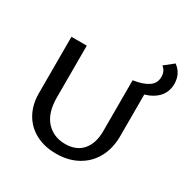

<svg xmlns="http://www.w3.org/2000/svg" viewBox="-186 -1000 1148 1172"><g transform="rotate(30 388.0 -414.0)"><path d="M649 -575V-283Q649 -196 613.5 -130.5Q578 -65 513 -29Q448 7 362 7Q280 7 218 -26Q156 -59 122 -119.5Q88 -180 88 -261V-658H196V-292Q196 -185 247 -128.5Q298 -72 381 -72Q459 -72 501.5 -121Q544 -170 544 -257V-615Q612 -625 649 -650Q686 -675 686 -720Q686 -762 656 -784L720 -835Q776 -794 776 -723Q776 -668 743 -630.5Q710 -593 649 -575Z"/></g></svg>

Font: Ysabeau Infant Semibold
Style: Regular
Weight: 600
Designer: Christian Thalmann (Catharsis Fonts)
Version: Version 0.003